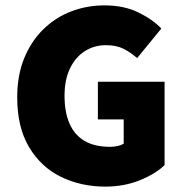

<svg xmlns="http://www.w3.org/2000/svg" viewBox="-20 -682 686 714"><path d="M372 12Q281 12 206.5 -24.5Q132 -61 88 -135Q44 -209 44 -320Q44 -402 70 -465.5Q96 -529 141 -573Q186 -617 244.5 -639.5Q303 -662 368 -662Q440 -662 493 -636.5Q546 -611 580 -576L490 -466Q466 -487 439.5 -500.5Q413 -514 374 -514Q330 -514 295 -491.5Q260 -469 240 -427Q220 -385 220 -326Q220 -265 238.5 -222.5Q257 -180 294.5 -158Q332 -136 390 -136Q404 -136 417.5 -139Q431 -142 440 -148V-238H344V-378H592V-68Q558 -35 499.5 -11.5Q441 12 372 12Z"/></svg>

Font: Assistant ExtraLight ExtraBold
Style: Regular
Weight: 800
Version: Version 3.000